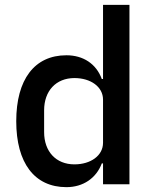

<svg xmlns="http://www.w3.org/2000/svg" viewBox="-20 -760 632 792"><path d="M405 0H514V-740H405V-434H400C377 -497 323 -532 254 -532C122 -532 47 -432 47 -260C47 -88 122 12 254 12C323 12 377 -25 400 -86H405ZM287 -82C211 -82 162 -135 162 -215V-305C162 -385 211 -438 287 -438C354 -438 405 -402 405 -349V-171C405 -118 354 -82 287 -82Z"/></svg>

Font: IBMKR Medm
Style: Regular
Weight: 500
Designer: Mike Abbink; Paul van der Laan; Pieter van Rosmalen; Wujin Sim; Chorong Kim; Dohee Lee;
Foundry: Sandoll Inc.
Version: Version 1.002